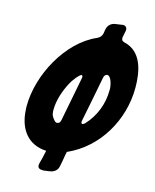

<svg xmlns="http://www.w3.org/2000/svg" viewBox="-136 -920 909 1129"><g transform="rotate(15 318.0 -355.0)"><path d="M504 -732C489 -736 486 -742 486 -757C489 -772 491 -785 494 -797C495 -800 495 -802 495 -805C495 -820 486 -829 471 -829C468 -829 466 -829 463 -828L422 -822C399 -818 381 -801 377 -778C374 -769 375 -761 372 -750C369 -735 358 -723 343 -716C168 -641 46 -410 46 -222C46 -215 46 -207 47 -199C52 -90 108 -2 225 3C218 34 213 60 206 83C205 88 204 92 204 96C204 117 222 119 239 119L262 116C266 116 270 115 275 114C302 111 323 95 327 68C334 39 337 9 344 -22C527 -103 636 -295 636 -491C636 -588 615 -707 504 -732ZM404 -212C397 -207 393 -204 390 -204C385 -204 382 -208 382 -216C382 -219 382 -222 383 -225C391 -260 413 -377 437 -500C440 -513 448 -521 457 -521C481 -521 491 -470 493 -451V-439C493 -354 462 -274 404 -212ZM265 -194C262 -179 254 -172 243 -172C238 -172 229 -177 226 -182C212 -198 205 -212 205 -225C204 -230 204 -236 204 -241C204 -301 226 -363 254 -415C259 -427 298 -481 311 -481C316 -481 318 -477 318 -470C318 -468 318 -465 317 -462C300 -374 282 -282 265 -194Z"/></g></svg>

Font: Bangerz
Style: Bold
Weight: 700
Designer: vernon adams
Foundry: Vernon Adams
Version: Version 2.10;December 28, 2023;FontCreator 13.0.0.2683 64-bi